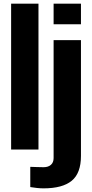

<svg xmlns="http://www.w3.org/2000/svg" viewBox="-20 -820 505 1053"><path d="M41 0V-800H191V0ZM274 -687V-800H424V-687ZM219 213Q202 213 183 211Q164 209 146 206V95Q159.5 95.5 182.2 96.2Q205 97 219 97Q244.5 97 259.2 84Q274 71 274 47V-600H424V35Q424 130 373.2 171.5Q322.5 213 219 213Z"/></svg>

Font: Big Shoulders Display Thin Black
Style: Regular
Weight: 900
Version: Version 2.002